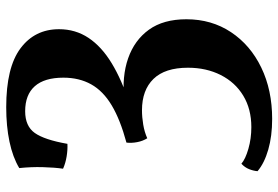

<svg xmlns="http://www.w3.org/2000/svg" viewBox="-159 -566 896 618"><g transform="rotate(-90 289.0 -257.0)"><path d="M215 171Q160 171 116.5 158.5Q73 146 47 124Q48 111 53.5 97Q59 83 71 72Q86 85 119 94.5Q152 104 189 104Q247 104 290 78Q333 52 356.5 5.5Q380 -41 380 -100Q380 -174 344 -211Q308 -248 243 -248Q221 -248 197 -244Q173 -240 153 -231Q144 -245 140.5 -263.5Q137 -282 139 -298Q213 -318 259 -345.5Q305 -373 326.5 -411.5Q348 -450 348 -501Q348 -562 320.5 -593Q293 -624 240 -624Q192 -624 170 -593Q148 -562 135 -488Q116 -487 94.5 -490.5Q73 -494 55 -502Q59 -530 60 -567.5Q61 -605 57 -643Q92 -664 142 -674.5Q192 -685 253 -685Q381 -685 442.5 -639Q504 -593 504 -515Q504 -462 476 -420Q448 -378 394.5 -345.5Q341 -313 264 -288L276 -305Q352 -313 410.5 -292.5Q469 -272 502.5 -225.5Q536 -179 536 -105Q536 -24 494.5 38.5Q453 101 380.5 136Q308 171 215 171Z"/></g></svg>

Font: Vollkorn
Style: Bold
Weight: 700
Designer: Friedrich Althausen
Foundry: Friedrich Althausen
Version: Version 5.000